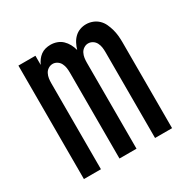

<svg xmlns="http://www.w3.org/2000/svg" viewBox="-126 -645 752 762"><g transform="rotate(-30 250.0 -264.0)"><path d="M48 0V-520H126V-478Q131 -489 138 -498.5Q145 -508 154.5 -515Q164 -522 175.5 -525Q187 -528 199 -528Q214 -528 228 -523Q242 -518 252.5 -508Q263 -498 270 -485Q277 -472 281 -457Q285 -471 292 -484.5Q299 -498 309.5 -508Q320 -518 333.5 -523Q347 -528 362 -528Q377 -528 391.5 -522.5Q406 -517 417 -506.5Q428 -496 434.5 -482Q441 -468 445 -453.5Q449 -439 450.5 -424Q452 -409 452 -394V0H374V-394Q374 -405 372.5 -415.5Q371 -426 366 -436Q361 -446 351.5 -452Q342 -458 331 -458Q321 -458 311.5 -452Q302 -446 297 -436Q292 -426 290.5 -415.5Q289 -405 289 -394V0H211V-394Q211 -405 209.5 -415.5Q208 -426 203 -436Q198 -446 188.5 -452Q179 -458 169 -458Q158 -458 148.5 -452Q139 -446 134 -436Q129 -426 127.5 -415.5Q126 -405 126 -394V0Z"/></g></svg>

Font: Iosevka NFM
Style: Regular
Weight: 400
Monospace: yes
Designer: Belleve Invis
Foundry: Belleve Invis
Version: Version 29.0.4; ttfautohint (v1.8.4);Nerd Fonts 3.3.0